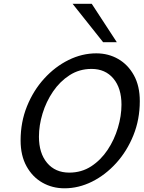

<svg xmlns="http://www.w3.org/2000/svg" viewBox="-20 -996 769 1028"><path d="M351.1 -71.8Q416.5 -71.8 468.3 -105.5Q520 -139.2 556.2 -193.6Q592.3 -248 611.3 -311.8Q630.4 -375.5 630.4 -435.5Q630.4 -523.9 587.2 -575.4Q543.9 -627 470.2 -627Q404.8 -627 352.8 -593.5Q300.8 -560.1 263.9 -505.9Q227.1 -451.7 207.8 -388.2Q188.5 -324.7 188.5 -264.2Q188.5 -175.8 232.2 -123.8Q275.9 -71.8 351.1 -71.8ZM728.5 -454.6Q728.5 -356.4 694.3 -271.7Q660.2 -187 602.3 -123Q544.4 -59.1 472.7 -23.4Q400.9 12.2 325.2 12.2Q260.3 12.2 207 -18.1Q153.8 -48.3 122.1 -105.7Q90.3 -163.1 90.3 -244.1Q90.3 -342.3 124.5 -427Q158.7 -511.7 216.8 -575.4Q274.9 -639.2 347.2 -674.8Q419.4 -710.4 495.6 -710.4Q560.1 -710.4 612.8 -680.2Q665.5 -649.9 697 -592.8Q728.5 -535.6 728.5 -454.6ZM368.7 -975.6H471.2L605.5 -770H532.2Z"/></svg>

Font: Andika
Style: Italic
Weight: 400
Italic angle: -14°
Designer: Victor Gaultney, Annie Olsen, Julie Remington, Don Collingsworth, Eric Hays, Becca Hirsbrunner
Foundry: SIL International
Version: Version 6.101